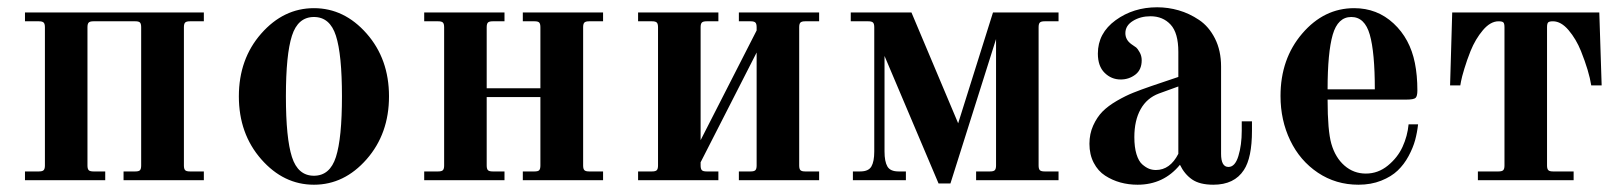

<svg xmlns="http://www.w3.org/2000/svg" viewBox="-20 -490 4411 522"><path d="M47.9 0V-23.9H85.9Q95.2 -23.9 98.6 -27.3Q102.1 -30.8 102.1 -40V-416Q102.1 -425.3 98.6 -428.7Q95.2 -432.1 85.9 -432.1H47.9V-456.1H534.2V-432.1H496.1Q486.8 -432.1 483.4 -428.7Q480 -425.3 480 -416V-40Q480 -30.8 483.4 -27.3Q486.8 -23.9 496.1 -23.9H534.2V0H315.9V-23.9H348.1Q357.4 -23.9 360.6 -27.3Q363.8 -30.8 363.8 -40V-416Q363.8 -425.3 360.6 -428.7Q357.4 -432.1 348.1 -432.1H233.9Q224.6 -432.1 221.2 -428.7Q217.8 -425.3 217.8 -416V-40Q217.8 -30.8 221.2 -27.3Q224.6 -23.9 233.9 -23.9H266.1V0Z M893.3 -392.8Q877 -443.8 833.5 -443.8Q790 -443.8 773.7 -392.8Q757.3 -341.8 757.3 -228Q757.3 -114.3 773.7 -63.2Q790 -12.2 833.5 -12.2Q877 -12.2 893.3 -63.2Q909.7 -114.3 909.7 -228Q909.7 -341.8 893.3 -392.8ZM690.2 -398.7Q751 -467.8 833.5 -467.8Q916 -467.8 976.8 -398.7Q1037.6 -329.6 1037.6 -228Q1037.6 -126.5 976.8 -57.1Q916 12.2 833.5 12.2Q751 12.2 690.2 -57.1Q629.4 -126.5 629.4 -228Q629.4 -329.6 690.2 -398.7Z M1133.3 0V-23.9H1171.4Q1180.7 -23.9 1184.1 -27.3Q1187.5 -30.8 1187.5 -40V-416Q1187.5 -425.3 1184.1 -428.7Q1180.7 -432.1 1171.4 -432.1H1133.3V-456.1H1351.6V-432.1H1319.3Q1310.1 -432.1 1306.6 -428.7Q1303.2 -425.3 1303.2 -416V-250H1449.2V-416Q1449.2 -425.3 1446 -428.7Q1442.9 -432.1 1433.6 -432.1H1401.4V-456.1H1619.6V-432.1H1581.5Q1572.3 -432.1 1568.8 -428.7Q1565.4 -425.3 1565.4 -416V-40Q1565.4 -30.8 1568.8 -27.3Q1572.3 -23.9 1581.5 -23.9H1619.6V0H1401.4V-23.9H1433.6Q1442.9 -23.9 1446 -27.3Q1449.2 -30.8 1449.2 -40V-226.1H1303.2V-40Q1303.2 -30.8 1306.6 -27.3Q1310.1 -23.9 1319.3 -23.9H1351.6V0Z M1714.8 0V-23.9H1752.9Q1762.2 -23.9 1765.6 -27.3Q1769 -30.8 1769 -40V-416Q1769 -425.3 1765.6 -428.7Q1762.2 -432.1 1752.9 -432.1H1714.8V-456.1H1933.1V-432.1H1900.9Q1891.6 -432.1 1888.2 -428.7Q1884.8 -425.3 1884.8 -416V-108.9L2037.1 -407.2V-416Q2037.1 -425.3 2033.7 -428.7Q2030.3 -432.1 2021 -432.1H1988.8V-456.1H2207V-432.1H2168.9Q2159.7 -432.1 2156.2 -428.7Q2152.8 -425.3 2152.8 -416V-40Q2152.8 -30.8 2156.2 -27.3Q2159.7 -23.9 2168.9 -23.9H2207V0H1988.8V-23.9H2021Q2030.3 -23.9 2033.7 -27.3Q2037.1 -30.8 2037.1 -40V-347.2L1884.8 -48.8V-40Q1884.8 -30.8 1888.2 -27.3Q1891.6 -23.9 1900.9 -23.9H1933.1V0Z M2857.9 -456.1V-432.1H2819.8Q2810.5 -432.1 2807.1 -428.7Q2803.7 -425.3 2803.7 -416V-40Q2803.7 -30.8 2807.1 -27.3Q2810.5 -23.9 2819.8 -23.9H2857.9V0H2633.8V-23.9H2671.9Q2681.2 -23.9 2684.6 -27.3Q2688 -30.8 2688 -40V-383.8L2564 8.8H2531.7L2384.8 -337.9V-78.1Q2384.8 -50.8 2392.6 -37.4Q2400.4 -23.9 2422.9 -23.9H2442.9V0H2298.8V-23.9H2318.8Q2341.3 -23.9 2349.1 -37.4Q2356.9 -50.8 2356.9 -78.1V-416Q2356.9 -425.3 2353.5 -428.7Q2350.1 -432.1 2340.8 -432.1H2293V-456.1H2458L2585 -154.8L2679.7 -456.1Z M3183.6 -254.9 3130.9 -235.8Q3098.1 -223.6 3081.1 -193.1Q3064 -162.6 3064 -117.2Q3064 -89.8 3069.8 -70.8Q3075.7 -51.8 3085.4 -43.2Q3095.2 -34.7 3104 -31.2Q3112.8 -27.8 3122.6 -27.8Q3161.1 -27.8 3183.6 -71.8ZM3383.8 -160.2V-134.8Q3383.8 -61 3361.8 -27.8Q3335.9 12.2 3278.8 12.2Q3241.7 12.2 3220.9 -2.2Q3200.2 -16.6 3188 -42Q3143.6 12.2 3072.8 12.2Q3048.3 12.2 3026.1 6.1Q3003.9 0 2984.6 -12.5Q2965.3 -24.9 2953.6 -47.4Q2941.9 -69.8 2941.9 -99.1Q2941.9 -126 2952.1 -148.7Q2962.4 -171.4 2977.5 -186.8Q2992.7 -202.1 3016.8 -216.1Q3041 -230 3061.3 -238Q3081.5 -246.1 3109.9 -255.9L3183.6 -280.8V-349.1Q3183.6 -400.4 3162.6 -423.1Q3141.6 -445.8 3107.9 -445.8Q3080.6 -445.8 3060.1 -433.1Q3039.6 -420.4 3039.6 -399.9Q3039.6 -381.8 3055.7 -370.1Q3065.9 -363.3 3069.1 -360.8Q3072.3 -358.4 3078.1 -348.4Q3084 -338.4 3084 -326.2Q3084 -300.3 3066.7 -287.1Q3049.3 -273.9 3026.9 -273.9Q3001.5 -273.9 2983.2 -292Q2964.8 -310.1 2964.8 -344.2Q2964.8 -399.9 3013.2 -435.1Q3061.5 -470.2 3126 -470.2Q3155.8 -470.2 3184.6 -461.9Q3213.4 -453.6 3240 -435.8Q3266.6 -418 3283.2 -385.3Q3299.8 -352.5 3299.8 -309.1V-71.8Q3299.8 -36.1 3319.8 -36.1Q3337.9 -36.1 3346.9 -65.9Q3356 -95.7 3356 -134.8V-160.2Z M3661.6 -467.8Q3724.1 -467.8 3768.8 -426.3Q3813.5 -384.8 3826.7 -318.8Q3833.5 -285.2 3833.5 -244.1Q3833.5 -228.5 3828.6 -223.9Q3823.7 -219.2 3802.7 -219.2H3589.4Q3589.4 -134.8 3599.6 -99.1Q3610.4 -61.5 3635.3 -39.8Q3660.2 -18.1 3693.4 -18.1Q3726.6 -18.1 3753.2 -39.8Q3779.8 -61.5 3793.2 -90.8Q3806.6 -120.1 3809.6 -151.9H3835.4Q3833 -129.9 3827.4 -109.1Q3821.8 -88.4 3809.6 -65.7Q3797.4 -43 3780 -26.4Q3762.7 -9.8 3735.1 1.2Q3707.5 12.2 3673.3 12.2Q3611.8 12.2 3563 -20.5Q3514.2 -53.2 3487.8 -108.2Q3461.4 -163.1 3461.4 -229Q3461.4 -330.1 3520.5 -398.9Q3579.6 -467.8 3661.6 -467.8ZM3717.8 -247.1Q3717.8 -347.7 3704.1 -395.8Q3690.4 -443.8 3653.8 -443.8Q3617.2 -443.8 3603.3 -395.5Q3589.4 -347.2 3589.4 -247.1Z M3922.4 -257.8 3928.2 -456.1H4328.1L4334.5 -257.8H4306.2Q4300.3 -295.9 4278.3 -351.1Q4265.1 -383.8 4244.6 -408Q4224.1 -432.1 4202.1 -432.1Q4192.4 -432.1 4189.2 -429.2Q4186 -426.3 4186 -416V-40Q4186 -30.8 4189.5 -27.3Q4192.9 -23.9 4202.1 -23.9H4258.3V0H3998V-23.9H4054.2Q4063.5 -23.9 4066.9 -27.3Q4070.3 -30.8 4070.3 -40V-416Q4070.3 -426.3 4067.1 -429.2Q4064 -432.1 4054.2 -432.1Q4032.2 -432.1 4011.7 -408Q3991.2 -383.8 3978 -351.1Q3968.3 -326.7 3961.2 -303.2Q3954.1 -279.8 3952.1 -268.6L3950.2 -257.8Z"/></svg>

Font: Flanker Steampunk
Style: Bold
Weight: 700
Designer: Alexey Kryukov, Leonardo Di Lena
Foundry: Alexey Kryukov, Leonardo Di Lena
Version: 1.210